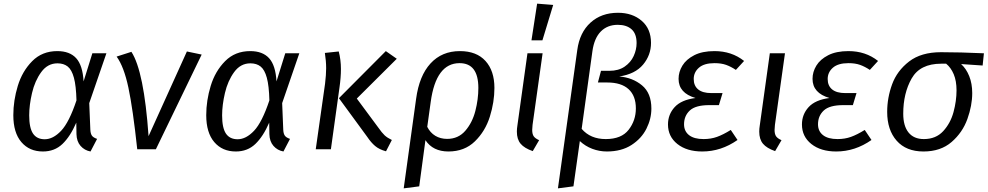

<svg xmlns="http://www.w3.org/2000/svg" viewBox="-20 -818 5411 1052"><path d="M438 -372 486 -526H563L469 -253L475 -107Q476 -86 483.5 -75Q491 -64 512 -57L476 12Q443 6 421.5 -18.5Q400 -43 399 -83L398 -146Q365 -70 322 -29Q279 12 215 12Q141 12 97 -39.5Q53 -91 53 -187Q53 -267 77.5 -347.5Q102 -428 156.5 -483Q211 -538 294 -538Q362 -538 397.5 -499Q433 -460 438 -372ZM140 -186Q140 -117 161 -86Q182 -55 225 -55Q271 -55 315 -101.5Q359 -148 399 -268Q397 -348 385 -392Q373 -436 351 -453.5Q329 -471 295 -471Q241 -471 206 -423Q171 -375 155.5 -308.5Q140 -242 140 -186Z M794 -72 1004 -536 1085 -519 834 0H732Q708 -223 683.5 -338Q659 -453 619 -508L700 -534Q769 -428 794 -72Z M1495 -372 1543 -526H1620L1526 -253L1532 -107Q1533 -86 1540.5 -75Q1548 -64 1569 -57L1533 12Q1500 6 1478.5 -18.5Q1457 -43 1456 -83L1455 -146Q1422 -70 1379 -29Q1336 12 1272 12Q1198 12 1154 -39.5Q1110 -91 1110 -187Q1110 -267 1134.5 -347.5Q1159 -428 1213.5 -483Q1268 -538 1351 -538Q1419 -538 1454.5 -499Q1490 -460 1495 -372ZM1197 -186Q1197 -117 1218 -86Q1239 -55 1282 -55Q1328 -55 1372 -101.5Q1416 -148 1456 -268Q1454 -348 1442 -392Q1430 -436 1408 -453.5Q1386 -471 1352 -471Q1298 -471 1263 -423Q1228 -375 1212.5 -308.5Q1197 -242 1197 -186Z M1993 -67 1837 -280 2094 -538 2154 -496 1935 -278 2052 -120Q2073 -90 2087.5 -76.5Q2102 -63 2127 -51L2095 11Q2058 1 2035.5 -18Q2013 -37 1993 -67ZM1761 -359Q1767 -409 1767 -444Q1767 -484 1760 -528L1836 -536Q1848 -490 1848 -440Q1848 -393 1840 -338L1793 0H1710Z M2689 -336Q2689 -259 2664 -179Q2639 -99 2582 -43.5Q2525 12 2437 12Q2352 12 2311 -50L2277 203L2192 214L2260 -277Q2277 -403 2339 -470.5Q2401 -538 2500 -538Q2591 -538 2640 -484Q2689 -430 2689 -336ZM2601 -336Q2601 -472 2498 -472Q2369 -472 2340 -260L2321 -123Q2337 -91 2365 -74Q2393 -57 2430 -57Q2491 -57 2529.5 -101.5Q2568 -146 2584.5 -210Q2601 -274 2601 -336Z M2898 -134Q2896 -112 2896 -106Q2896 -83 2904.5 -71Q2913 -59 2934 -50L2899 10Q2853 -6 2832.5 -30.5Q2812 -55 2812 -97Q2812 -113 2815 -131L2870 -526H2953ZM3011 -791 2952 -597H2892L2923 -798Z M3143 -544Q3156 -640 3215.5 -694Q3275 -748 3366 -748Q3445 -748 3496 -704Q3547 -660 3547 -583Q3547 -516 3503.5 -464Q3460 -412 3373 -399Q3446 -393 3497.5 -350.5Q3549 -308 3549 -223Q3549 -167 3522 -113Q3495 -59 3440 -23.5Q3385 12 3305 12Q3264 12 3225.5 -2.5Q3187 -17 3157 -45L3122 203L3037 214ZM3464 -224Q3464 -293 3424 -329.5Q3384 -366 3308 -366H3256L3273 -430H3319Q3369 -430 3402.5 -453Q3436 -476 3452 -511Q3468 -546 3468 -582Q3468 -633 3440.5 -657.5Q3413 -682 3365 -682Q3308 -682 3272 -645.5Q3236 -609 3226 -538L3167 -112Q3215 -56 3299 -56Q3385 -56 3424.5 -107Q3464 -158 3464 -224Z M3640 -136Q3640 -191 3676.5 -231Q3713 -271 3791 -281Q3698 -308 3698 -386Q3698 -424 3719 -458.5Q3740 -493 3784 -515.5Q3828 -538 3895 -538Q3989 -538 4057 -484L4012 -435Q3985 -453 3958.5 -462.5Q3932 -472 3895 -472Q3838 -472 3809.5 -447Q3781 -422 3781 -385Q3781 -348 3805.5 -328Q3830 -308 3877 -308H3939L3919 -242H3866Q3791 -242 3759.5 -212.5Q3728 -183 3728 -137Q3728 -99 3755.5 -77.5Q3783 -56 3835 -56Q3875 -56 3908.5 -68Q3942 -80 3984 -106L4021 -51Q3931 12 3828 12Q3743 12 3691.5 -29Q3640 -70 3640 -136Z M4226 -134Q4224 -112 4224 -106Q4224 -83 4232.5 -71Q4241 -59 4262 -50L4227 10Q4181 -6 4160.5 -30.5Q4140 -55 4140 -97Q4140 -113 4143 -131L4198 -526H4281Z M4374 -136Q4374 -191 4410.5 -231Q4447 -271 4525 -281Q4432 -308 4432 -386Q4432 -424 4453 -458.5Q4474 -493 4518 -515.5Q4562 -538 4629 -538Q4723 -538 4791 -484L4746 -435Q4719 -453 4692.5 -462.5Q4666 -472 4629 -472Q4572 -472 4543.5 -447Q4515 -422 4515 -385Q4515 -348 4539.5 -328Q4564 -308 4611 -308H4673L4653 -242H4600Q4525 -242 4493.5 -212.5Q4462 -183 4462 -137Q4462 -99 4489.5 -77.5Q4517 -56 4569 -56Q4609 -56 4642.5 -68Q4676 -80 4718 -106L4755 -51Q4665 12 4562 12Q4477 12 4425.5 -29Q4374 -70 4374 -136Z M4841 -205Q4841 -282 4868 -356Q4895 -430 4961 -481Q5027 -532 5136 -532Q5239 -532 5371 -526L5364 -459L5246 -467Q5274 -442 5290.5 -401Q5307 -360 5307 -308Q5307 -240 5280.5 -166Q5254 -92 5194 -40Q5134 12 5040 12Q4945 12 4893 -47Q4841 -106 4841 -205ZM5221 -323Q5221 -375 5205.5 -411.5Q5190 -448 5164 -469H5137Q5021 -469 4975 -388Q4929 -307 4929 -195Q4929 -128 4958 -92Q4987 -56 5042 -56Q5108 -56 5148 -99.5Q5188 -143 5204.5 -204Q5221 -265 5221 -323Z"/></svg>

Font: FiraGO Book
Style: Italic
Weight: 350
Italic angle: -8°
Designer: bBox Type GmbH
Foundry: bBox Type GmbH
Version: Version 1.001